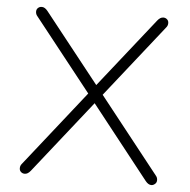

<svg xmlns="http://www.w3.org/2000/svg" viewBox="-52 -760 815 822"><g transform="rotate(5 356.0 -349.5)"><path d="M651 -13Q651 -2 643 4Q636 10 628 10Q615 10 603 -5L356 -318L109 -6Q97 9 84 9Q75 9 69 4Q61 -2 61 -13Q61 -24 68 -32L325 -357L79 -668Q72 -676 72 -687Q72 -698 80 -704Q86 -709 95 -709Q108 -709 120 -694L356 -396L592 -694Q604 -709 617 -709Q626 -709 632 -704Q640 -698 640 -687Q640 -676 633 -668L387 -357L644 -32Q651 -24 651 -13Z"/></g></svg>

Font: Kodchasan ExtraLight
Style: Regular
Weight: 275
Version: Version 1.000; ttfautohint (v1.6)